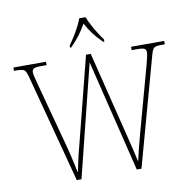

<svg xmlns="http://www.w3.org/2000/svg" viewBox="-97 -1028 1126 1125"><g transform="rotate(-10 466.0 -465.5)"><path d="M98 -646Q89 -679 78 -686.5Q67 -694 33 -694H18V-714H212V-694H180Q143 -694 134 -687Q125 -680 125 -666Q125 -656 129.5 -639Q134 -622 141 -594L249 -191Q257 -160 262 -137.5Q267 -115 272 -93.5Q277 -72 283 -42Q292 -84 299 -117Q306 -150 317 -190L450 -714H478L603 -209Q615 -161 624.5 -121.5Q634 -82 642 -45Q649 -76 660 -120.5Q671 -165 683 -208L789 -594Q796 -622 800 -639Q804 -656 804 -666Q804 -680 795.5 -687Q787 -694 749 -694H718V-714H915V-694H896Q874 -694 862.5 -691Q851 -688 844.5 -678Q838 -668 832 -645L654 0H626L463 -666L297 0H269ZM365 -784Q379 -803 395.5 -829Q412 -855 426 -882Q440 -909 448 -931H485Q494 -909 508 -882Q522 -855 538.5 -829Q555 -803 569 -784V-771H562Q528 -805 507.5 -832Q487 -859 467 -896Q446 -859 425.5 -832Q405 -805 372 -771H365Z"/></g></svg>

Font: Noto Serif Hebrew SemiCondensed Thin
Style: Regular
Weight: 100
Width: 4
Designer: Monotype Design Team
Foundry: Monotype Imaging Inc.
Version: Version 2.004; ttfautohint (v1.8.4.7-5d5b)